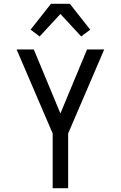

<svg xmlns="http://www.w3.org/2000/svg" viewBox="-20 -997 640 1017"><path d="M259 0V-290L68 -735H159L300 -396L441 -735H532L341 -290V0ZM190 -804 142 -840 250 -977H350L386 -931L458 -840L410 -804L300 -923Z"/></svg>

Font: Iosevka Aile
Style: Regular
Weight: 400
Designer: Belleve Invis
Foundry: Belleve Invis
Version: Version 28.0.1; ttfautohint (v1.8.4)